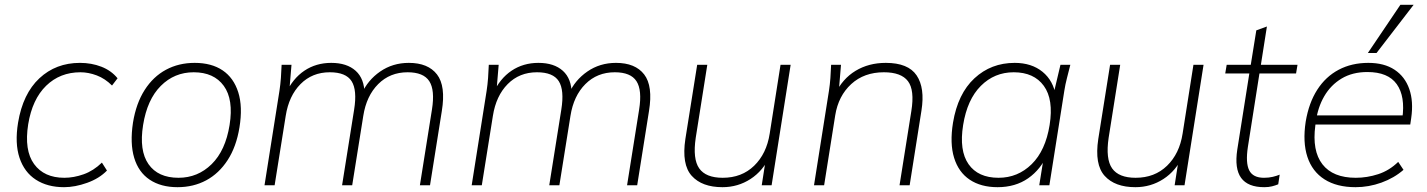

<svg xmlns="http://www.w3.org/2000/svg" viewBox="-20 -769 5925 797"><path d="M246 8Q177 8 129 -23Q81 -54 61 -114Q41 -174 55 -260Q75 -380 143.5 -444Q212 -508 312 -508Q360 -508 401 -492Q442 -476 468 -444L445 -414Q416 -443 381.5 -456Q347 -469 314 -469Q229 -469 171.5 -413Q114 -357 97 -253Q80 -145 121.5 -88Q163 -31 247 -31Q286 -31 327 -45.5Q368 -60 403 -94L424 -61Q392 -28 341.5 -10Q291 8 246 8Z M717 8Q648 8 601.5 -23Q555 -54 537 -114Q519 -174 532 -260Q545 -340 580.5 -395.5Q616 -451 669 -479.5Q722 -508 788 -508Q858 -508 904 -477Q950 -446 969 -386Q988 -326 974 -240Q961 -160 925 -104.5Q889 -49 836 -20.5Q783 8 717 8ZM721 -31Q801 -31 858.5 -87.5Q916 -144 933 -250Q950 -356 909 -412.5Q868 -469 784 -469Q704 -469 647.5 -412.5Q591 -356 574 -250Q557 -144 596.5 -87.5Q636 -31 721 -31Z M1078 0 1140 -392Q1144 -418 1146 -445Q1148 -472 1149 -500H1190L1180 -380H1166Q1195 -443 1243.5 -475.5Q1292 -508 1355 -508Q1420 -508 1456.5 -475Q1493 -442 1493 -379H1481Q1506 -436 1558 -472Q1610 -508 1677 -508Q1757 -508 1794 -460Q1831 -412 1814 -308L1765 0H1723L1773 -314Q1786 -395 1762 -432Q1738 -469 1672 -469Q1599 -469 1550 -420Q1501 -371 1488 -288L1442 0H1400L1450 -314Q1463 -395 1439.5 -432Q1416 -469 1349 -469Q1276 -469 1227.5 -420Q1179 -371 1166 -288L1120 0Z M1938 0 2000 -392Q2004 -418 2006 -445Q2008 -472 2009 -500H2050L2040 -380H2026Q2055 -443 2103.5 -475.5Q2152 -508 2215 -508Q2280 -508 2316.5 -475Q2353 -442 2353 -379H2341Q2366 -436 2418 -472Q2470 -508 2537 -508Q2617 -508 2654 -460Q2691 -412 2674 -308L2625 0H2583L2633 -314Q2646 -395 2622 -432Q2598 -469 2532 -469Q2459 -469 2410 -420Q2361 -371 2348 -288L2302 0H2260L2310 -314Q2323 -395 2299.5 -432Q2276 -469 2209 -469Q2136 -469 2087.5 -420Q2039 -371 2026 -288L1980 0Z M2979 8Q2894 8 2851.5 -39Q2809 -86 2825 -192L2874 -500H2916L2868 -197Q2855 -109 2882.5 -70Q2910 -31 2980 -31Q3059 -31 3110.5 -81Q3162 -131 3175 -214L3220 -500H3262L3183 0H3142L3161 -122H3176Q3148 -60 3095.5 -26Q3043 8 2979 8Z M3359 0 3421 -392Q3425 -418 3427 -445Q3429 -472 3430 -500H3471L3461 -380L3447 -379Q3477 -442 3531.5 -475Q3586 -508 3657 -508Q3750 -508 3785 -456Q3820 -404 3805 -310L3756 0H3714L3763 -308Q3777 -395 3749 -432Q3721 -469 3649 -469Q3567 -469 3513.5 -420Q3460 -371 3447 -290L3401 0Z M4121 8Q4052 8 4005.5 -23Q3959 -54 3940.5 -114Q3922 -174 3936 -260Q3956 -380 4025 -444Q4094 -508 4192 -508Q4262 -508 4307.5 -471Q4353 -434 4363 -369H4351L4382 -500H4423Q4416 -472 4409 -445Q4402 -418 4398 -392L4336 0H4294L4315 -131H4329Q4301 -66 4248 -29Q4195 8 4121 8ZM4125 -31Q4205 -31 4262.5 -87.5Q4320 -144 4337 -250Q4354 -356 4313 -412.5Q4272 -469 4188 -469Q4108 -469 4051.5 -412.5Q3995 -356 3978 -250Q3961 -144 4000.5 -87.5Q4040 -31 4125 -31Z M4693 8Q4608 8 4565.5 -39Q4523 -86 4539 -192L4588 -500H4630L4582 -197Q4569 -109 4596.5 -70Q4624 -31 4694 -31Q4773 -31 4824.5 -81Q4876 -131 4889 -214L4934 -500H4976L4897 0H4856L4875 -122H4890Q4862 -60 4809.5 -26Q4757 8 4693 8Z M5228 8Q5160 8 5132 -30.5Q5104 -69 5116 -148L5166 -464H5066L5072 -500H5172L5195 -643L5239 -659L5214 -500H5366L5360 -464H5208L5160 -159Q5150 -93 5165.5 -62Q5181 -31 5227 -31Q5247 -31 5263.5 -35Q5280 -39 5292 -44L5286 -4Q5274 1 5260 4.5Q5246 8 5228 8Z M5607 8Q5529 8 5478 -24.5Q5427 -57 5407 -118Q5387 -179 5400 -264Q5413 -342 5448 -396.5Q5483 -451 5537 -479.5Q5591 -508 5660 -508Q5726 -508 5769 -479.5Q5812 -451 5830 -399.5Q5848 -348 5838 -279L5834 -252H5425L5431 -290H5818L5801 -277Q5814 -369 5778 -419.5Q5742 -470 5656 -470Q5594 -470 5549 -443Q5504 -416 5477 -369.5Q5450 -323 5442 -263L5440 -248Q5426 -143 5469.5 -87Q5513 -31 5608 -31Q5655 -31 5701 -46Q5747 -61 5784 -97L5806 -64Q5767 -30 5714.5 -11Q5662 8 5607 8ZM5658 -549 5793 -749H5848L5694 -549Z"/></svg>

Font: Mulish ExtraLight
Style: Italic
Weight: 200
Italic angle: -9°
Designer: Vernon Adams
Foundry: Vernon Adams
Version: Version 3.603